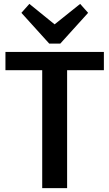

<svg xmlns="http://www.w3.org/2000/svg" viewBox="-20 -967 562 987"><path d="M514 -700V-606H262L325 -661V0H197V-661L258 -606H8V-700ZM433 -901 290 -743H233L90 -901L131 -947L295 -814H226L392 -947Z"/></svg>

Font: Pathway Extreme 12pt SemiBold
Style: Regular
Weight: 600
Version: Version 1.001;gftools[0.9.26]